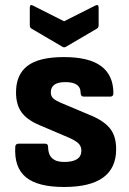

<svg xmlns="http://www.w3.org/2000/svg" viewBox="-20 -735 515 767"><path d="M236 12Q131 12 83.5 -27Q36 -66 41 -149Q42 -161 54 -161H160Q172 -161 172 -149Q172 -88 236 -88Q305 -88 305 -133Q305 -151 293 -162.5Q281 -174 253 -186L138 -235Q88 -256 66 -286.5Q44 -317 44 -366Q44 -437 90 -472Q136 -507 235 -507Q336 -507 384.5 -470.5Q433 -434 433 -362Q433 -349 420 -349H315Q302 -349 302 -365Q302 -407 241 -407Q183 -407 183 -366Q183 -351 192.5 -342Q202 -333 231 -321L345 -273Q397 -251 420.5 -220.5Q444 -190 444 -139Q444 12 236 12ZM228 -549 107 -620Q99 -624 99 -634V-705Q99 -720 113 -712L236 -650L359 -712Q374 -720 374 -705V-634Q374 -624 366 -620L245 -549Q236 -543 228 -549Z"/></svg>

Font: Sofia Sans ExtraBold
Style: Regular
Weight: 800
Designer: Botio Nikoltchev, Ani Petrova
Foundry: lettersoup
Version: Version 4.101; ttfautohint (v1.8.4.7-5d5b)